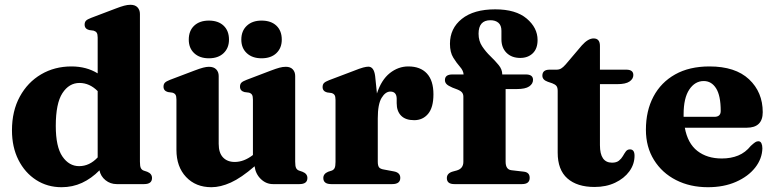

<svg xmlns="http://www.w3.org/2000/svg" viewBox="-20 -769 3236 802"><path d="M30 -224.5Q30 -305.5 62.8 -365.5Q95.5 -425.5 151.8 -458.5Q208 -491.5 278.5 -491.5Q341 -491.5 388 -462.5V-612Q388 -626.5 383.8 -632.5Q379.5 -638.5 371 -641L352.5 -643.5Q333.5 -648.5 333.5 -666Q333.5 -676.5 339.2 -682.5Q345 -688.5 361 -694.5L462.5 -733Q484.5 -741.5 498.5 -745.2Q512.5 -749 525 -749Q544.5 -749 554.5 -738.2Q564.5 -727.5 564.5 -710.5V-93.5Q564.5 -75 568.2 -67.2Q572 -59.5 580 -56.5L595 -51.5Q615 -43.5 615 -25.5Q615 0 582 0H467.5Q441 0 420.8 -16.2Q400.5 -32.5 395.5 -57.5Q362 -23.5 322.5 -5.2Q283 13 237 13Q178 13 131 -17.2Q84 -47.5 57 -101Q30 -154.5 30 -224.5ZM213 -243Q213 -155.5 240.8 -115.2Q268.5 -75 310.5 -75Q354 -75 388 -111.5V-388.5Q354 -422.5 312 -422.5Q268.5 -422.5 240.8 -380Q213 -337.5 213 -243Z M717 -143V-353Q717 -367.5 713 -373.5Q709 -379.5 700 -382L681.5 -384.5Q663 -389.5 663 -407Q663 -417.5 668.8 -423.5Q674.5 -429.5 690 -435.5L791.5 -474Q815 -483 828.8 -486.5Q842.5 -490 852.5 -490Q873 -490 883.2 -479.2Q893.5 -468.5 893.5 -451.5V-168Q893.5 -130.5 911.5 -111.5Q929.5 -92.5 960.5 -92.5Q999 -92.5 1036.5 -121.5V-353Q1036.5 -367.5 1032.5 -373.5Q1028.5 -379.5 1020 -382L1001 -384.5Q982.5 -389.5 982.5 -407Q982.5 -417.5 988.2 -423.5Q994 -429.5 1010 -435.5L1111 -474Q1133.5 -482.5 1147.2 -486.2Q1161 -490 1174 -490Q1193 -490 1203 -479.2Q1213 -468.5 1213 -451.5V-93.5Q1213 -75 1216.8 -67.2Q1220.5 -59.5 1229 -56.5L1243.5 -51.5Q1264 -43.5 1264 -25.5Q1264 0 1231 0H1120Q1091.5 0 1069.5 -21.2Q1047.5 -42.5 1043.5 -74.5Q987.5 -26 944.2 -6.5Q901 13 863 13Q797.5 13 757.2 -29.8Q717 -72.5 717 -143ZM852.5 -525.5Q814 -525.5 791.2 -546.8Q768.5 -568 768.5 -603.5Q768.5 -640.5 791.2 -661.8Q814 -683 852.5 -683Q891.5 -683 914 -661.8Q936.5 -640.5 936.5 -603.5Q936.5 -568.5 914 -547Q891.5 -525.5 852.5 -525.5ZM1072.5 -525.5Q1034 -525.5 1011 -546.8Q988 -568 988 -603.5Q988 -640 1011 -661.5Q1034 -683 1072.5 -683Q1112 -683 1134.5 -661.8Q1157 -640.5 1157 -603.5Q1157 -568.5 1134.5 -547Q1112 -525.5 1072.5 -525.5Z M1547 -451.5 1554.5 -378.5Q1573 -435.5 1608.2 -463.5Q1643.5 -491.5 1685.5 -491.5Q1736 -491.5 1763.2 -462Q1790.5 -432.5 1790.5 -375Q1790.5 -320 1768.2 -293.5Q1746 -267 1710 -267Q1674 -267 1655.5 -285.8Q1637 -304.5 1637 -338V-358Q1636 -386.5 1610.5 -386.5Q1590 -386.5 1574 -360.2Q1558 -334 1558 -274.5V-93.5Q1558 -77.5 1563.2 -70.2Q1568.5 -63 1585.5 -60.5L1625.5 -53Q1652 -48 1652 -26Q1652 0 1618.5 0H1363.5Q1330.5 0 1330.5 -25.5Q1330.5 -43 1350.5 -51.5L1366 -56.5Q1374 -59.5 1377.8 -67.2Q1381.5 -75 1381.5 -93V-351.5Q1381.5 -366 1377.5 -372Q1373.5 -378 1364.5 -380.5L1346 -383Q1327.5 -388 1327.5 -405.5Q1327.5 -416 1333.2 -422Q1339 -428 1354.5 -434L1453.5 -471.5Q1483.5 -483.5 1497 -487Q1510.5 -490.5 1518.5 -490.5Q1542 -490.5 1547 -451.5Z M2092 -93.5Q2092 -61 2116 -58L2167.5 -52Q2192.5 -49.5 2192.5 -26Q2192.5 0 2160.5 0H1878Q1846.5 0 1846.5 -25Q1846.5 -45.5 1871.5 -52.5L1888 -57Q1915.5 -65 1915.5 -93V-365.5Q1915.5 -375 1910.5 -382Q1905.5 -389 1891 -395L1870 -403Q1851.5 -411 1845 -418Q1838.5 -425 1838.5 -434.5Q1838.5 -458 1869.5 -458H1916.5Q1915.5 -474 1901.5 -489.8Q1887.5 -505.5 1873.5 -528Q1859.5 -550.5 1859.5 -586Q1859.5 -650.5 1909.2 -690.2Q1959 -730 2048.5 -730Q2134.5 -730 2180 -691.5Q2225.5 -653 2225.5 -602Q2225.5 -565.5 2205.2 -546.2Q2185 -527 2153 -527Q2117.5 -527 2096 -548.2Q2074.5 -569.5 2074.5 -605V-640.5Q2074.5 -663 2062 -673.8Q2049.5 -684.5 2028.5 -684.5Q1979 -684.5 1979 -628Q1979 -598 1994 -575.5Q2009 -553 2028.5 -534.2Q2048 -515.5 2063 -497.2Q2078 -479 2078 -458H2176.5Q2206.5 -458 2206.5 -435.5Q2206.5 -419 2190.5 -408Q2174.5 -397 2138.5 -397H2092Z M2287 -421 2268 -427.5Q2245.5 -435.5 2245.5 -453Q2245.5 -478 2276 -478H2305Q2315.5 -478 2323.8 -482.8Q2332 -487.5 2343 -500L2410.5 -579.5Q2436.5 -608.5 2459.5 -608.5Q2486 -608.5 2486 -577V-478H2596Q2625.5 -478 2625.5 -455.5Q2625.5 -439.5 2609.5 -428.5Q2593.5 -417.5 2558 -417.5H2486V-162.5Q2486 -89.5 2536.5 -89.5Q2555 -89.5 2565.2 -97.8Q2575.5 -106 2581.8 -117Q2588 -128 2594.2 -136.5Q2600.5 -145 2611.5 -145Q2630.5 -145 2630.5 -118.5Q2630.5 -83 2608.8 -53.2Q2587 -23.5 2549.5 -5.8Q2512 12 2463.5 12Q2390.5 12 2350 -23.8Q2309.5 -59.5 2309.5 -131.5V-389.5Q2309.5 -403.5 2304.2 -410Q2299 -416.5 2287 -421Z M3166 -300.5Q3166 -235.5 3099 -235.5H2840.5Q2852.5 -170 2893 -138.5Q2933.5 -107 2995 -107Q3033.5 -107 3063.8 -119.5Q3094 -132 3116 -159.5Q3128 -170.5 3134.5 -174.8Q3141 -179 3147.5 -179Q3156.5 -179 3160.5 -170.5Q3164.5 -162 3164.5 -149.5Q3163.5 -106 3134.5 -69Q3105.5 -32 3054.5 -9.5Q3003.5 13 2937 13Q2862.5 13 2804 -16.8Q2745.5 -46.5 2711.8 -100.8Q2678 -155 2678 -227Q2678 -306 2709.5 -365.5Q2741 -425 2800.2 -458.2Q2859.5 -491.5 2943.5 -491.5Q3051.5 -491.5 3108.8 -437.8Q3166 -384 3166 -300.5ZM2835.5 -291.5Q2835.5 -286 2835.5 -281H2964Q2990.5 -281 2990.5 -305.5Q2990.5 -369.5 2971.2 -400Q2952 -430.5 2919.5 -430.5Q2883 -430.5 2859.2 -395Q2835.5 -359.5 2835.5 -291.5Z"/></svg>

Font: Fraunces 9pt
Style: Bold
Weight: 700
Version: Version 1.000;[b76b70a41]